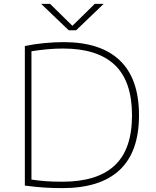

<svg xmlns="http://www.w3.org/2000/svg" viewBox="-20 -964 805 989"><path d="M301 5Q251 5 208.5 2.2Q166 -0.5 108 -8V-727Q158.5 -737.5 210.5 -742.2Q262.5 -747 308 -747Q498.5 -747 597.2 -652.8Q696 -558.5 696 -370Q696 -182 596.5 -88.5Q497 5 301 5ZM302 -28Q480.5 -28 570.2 -111.2Q660 -194.5 660 -370Q660 -545.5 570.8 -629.8Q481.5 -714 305 -714Q266 -714 226.2 -710.5Q186.5 -707 142 -700V-39Q174.5 -34 212 -31Q249.5 -28 302 -28ZM334 -808 192 -944H238L353 -831L468 -944H514L372 -808Z"/></svg>

Font: Encode Sans Exp Th
Style: Regular
Weight: 100
Width: 7
Designer: Multiple Designers
Foundry: Impallari Type
Version: Version 3.002; ttfautohint (v1.8.3) -l 8 -r 50 -G 200 -x 14 